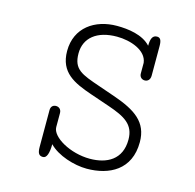

<svg xmlns="http://www.w3.org/2000/svg" viewBox="-90 -673 786 774"><g transform="rotate(15 302.5 -286.0)"><path d="M317.4 -537.6C374.5 -537.6 442.4 -514.2 448.2 -463.4V-418.9C448.2 -403.8 459 -396 470.2 -396C482.4 -396 492.7 -404.3 492.7 -421.9V-545.4C492.7 -570.8 486.3 -579.6 473.1 -579.6C454.6 -579.6 447.8 -563.5 447.8 -534.7C414.1 -571.8 353 -579.6 306.2 -579.6C214.4 -579.6 137.7 -527.8 137.7 -430.2C137.7 -340.3 200.2 -312.5 276.9 -286.1L356.9 -258.8C428.2 -234.4 469.2 -211.4 469.2 -148.4C469.2 -64.9 409.2 -33.7 337.9 -33.7C256.8 -33.7 174.8 -80.1 174.8 -122.1V-180.2C174.8 -196.3 164.1 -204.1 152.3 -204.1C140.6 -204.1 130.9 -196.8 130.9 -181.2V-27.8C130.9 0 138.2 8.3 154.3 8.3C169.4 8.3 177.2 -13.7 177.2 -51.3C213.4 -13.2 284.2 8.3 336.4 8.3C430.2 8.3 516.1 -34.7 516.1 -150.4C516.1 -233.9 461.4 -270.5 366.7 -303.2L300.3 -326.2C221.2 -353.5 184.6 -365.2 184.6 -432.6C184.6 -497.1 233.9 -537.6 317.4 -537.6Z"/></g></svg>

Font: Cutive Mono
Style: Regular
Weight: 400
Monospace: yes
Designer: Vernon Adams
Foundry: Vernon Adams
Version: Version 1.002